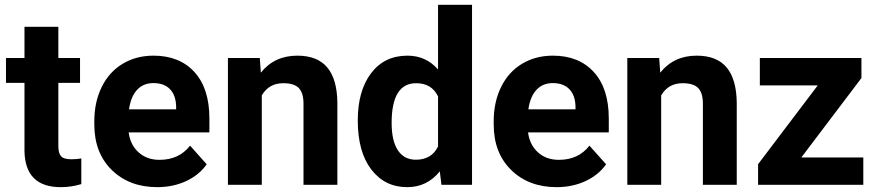

<svg xmlns="http://www.w3.org/2000/svg" viewBox="-20 -770 3651 800"><path d="M223.1 -658.2V-528.3H313.5V-424.8H223.1V-161.1Q223.1 -131.8 234.4 -119.1Q245.6 -106.4 277.3 -106.4Q300.8 -106.4 318.8 -109.9V-2.9Q277.3 9.8 233.4 9.8Q85 9.8 82 -140.1V-424.8H4.9V-528.3H82V-658.2Z M635.3 9.8Q519 9.8 446 -61.5Q373 -132.8 373 -251.5V-265.1Q373 -344.7 403.8 -407.5Q434.6 -470.2 491 -504.2Q547.4 -538.1 619.6 -538.1Q728 -538.1 790.3 -469.7Q852.5 -401.4 852.5 -275.9V-218.3H516.1Q522.9 -166.5 557.4 -135.3Q591.8 -104 644.5 -104Q726.1 -104 772 -163.1L841.3 -85.4Q809.6 -40.5 755.4 -15.4Q701.2 9.8 635.3 9.8ZM619.1 -423.8Q577.1 -423.8 551 -395.5Q524.9 -367.2 517.6 -314.5H713.9V-325.7Q712.9 -372.6 688.5 -398.2Q664.1 -423.8 619.1 -423.8Z M1062.5 -528.3 1066.9 -467.3Q1123.5 -538.1 1218.8 -538.1Q1302.7 -538.1 1343.8 -488.8Q1384.8 -439.5 1385.7 -341.3V0H1244.6V-337.9Q1244.6 -382.8 1225.1 -403.1Q1205.6 -423.3 1160.2 -423.3Q1100.6 -423.3 1070.8 -372.6V0H929.7V-528.3Z M1470.7 -268.1Q1470.7 -391.6 1526.1 -464.8Q1581.5 -538.1 1677.7 -538.1Q1754.9 -538.1 1805.2 -480.5V-750H1946.8V0H1819.3L1812.5 -56.2Q1759.8 9.8 1676.8 9.8Q1583.5 9.8 1527.1 -63.7Q1470.7 -137.2 1470.7 -268.1ZM1611.8 -257.8Q1611.8 -183.6 1637.7 -144Q1663.6 -104.5 1712.9 -104.5Q1778.3 -104.5 1805.2 -159.7V-368.2Q1778.8 -423.3 1713.9 -423.3Q1611.8 -423.3 1611.8 -257.8Z M2299.3 9.8Q2183.1 9.8 2110.1 -61.5Q2037.1 -132.8 2037.1 -251.5V-265.1Q2037.1 -344.7 2067.9 -407.5Q2098.6 -470.2 2155 -504.2Q2211.4 -538.1 2283.7 -538.1Q2392.1 -538.1 2454.3 -469.7Q2516.6 -401.4 2516.6 -275.9V-218.3H2180.2Q2187 -166.5 2221.4 -135.3Q2255.9 -104 2308.6 -104Q2390.1 -104 2436 -163.1L2505.4 -85.4Q2473.6 -40.5 2419.4 -15.4Q2365.2 9.8 2299.3 9.8ZM2283.2 -423.8Q2241.2 -423.8 2215.1 -395.5Q2189 -367.2 2181.6 -314.5H2377.9V-325.7Q2377 -372.6 2352.5 -398.2Q2328.1 -423.8 2283.2 -423.8Z M2726.6 -528.3 2731 -467.3Q2787.6 -538.1 2882.8 -538.1Q2966.8 -538.1 3007.8 -488.8Q3048.8 -439.5 3049.8 -341.3V0H2908.7V-337.9Q2908.7 -382.8 2889.2 -403.1Q2869.6 -423.3 2824.2 -423.3Q2764.6 -423.3 2734.9 -372.6V0H2593.8V-528.3Z M3318.8 -113.8H3577.1V0H3138.7V-85.9L3387.2 -414.1H3146V-528.3H3569.3V-444.8Z"/></svg>

Font: SteelSelectRoboto
Style: Roboto-Bold
Weight: 700
Designer: Google
Version: Version 2.137; 2017